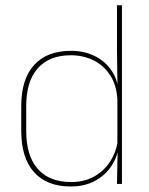

<svg xmlns="http://www.w3.org/2000/svg" viewBox="-20 -684 554 714"><path d="M243 9.5Q154 9.5 106.5 -43.8Q59 -97 59 -197V-289.5Q59 -389.5 106.8 -442.2Q154.5 -495 244.5 -495Q294.5 -495 334.5 -474.5Q374.5 -454 397.8 -417Q421 -380 421.5 -330H427.5L416.5 -313.5Q413.5 -368.5 389.2 -405Q365 -441.5 327 -460Q289 -478.5 243.5 -478.5Q163.5 -478.5 120.5 -430.2Q77.5 -382 77.5 -289.5V-197Q77.5 -104.5 120.5 -55.8Q163.5 -7 245 -7Q291.5 -7 328 -26.5Q364.5 -46 388 -81Q411.5 -116 418.5 -162.5L427.5 -144H422Q417.5 -101.5 394.5 -66.8Q371.5 -32 333 -11.2Q294.5 9.5 243 9.5ZM415 0 417.5 -130.5 416.5 -138V-346.5L417 -356L415 -494.5V-664.5H433.5V0Z"/></svg>

Font: Anek Gujarati Medium Thin
Style: Regular
Weight: 250
Version: Version 1.003